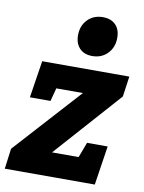

<svg xmlns="http://www.w3.org/2000/svg" viewBox="-95 -857 689 918"><g transform="rotate(10 249.0 -397.5)"><path d="M459 -190 430 0H-7L6 -99L298 -421H169L152 -357H52L80 -537H503L489 -438L202 -116H331L359 -190ZM311 -603Q271 -603 249 -626.5Q227 -650 227 -689Q227 -736 256 -765.5Q285 -795 330 -795Q369 -795 391.5 -772.5Q414 -750 414 -709Q414 -663 385 -633Q356 -603 311 -603Z"/></g></svg>

Font: Bitter ExtraBold
Style: Italic
Weight: 800
Italic angle: -9°
Designer: Sol Matas, and Bitter project Authors
Foundry: Sol Matas
Version: Version 2.001